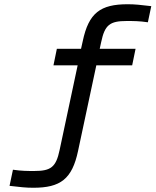

<svg xmlns="http://www.w3.org/2000/svg" viewBox="-20 -730 733 905"><path d="M577 -631C608 -631 637 -631 677 -625L693 -701C642 -707 616 -710 582 -710C453 -710 398 -669 370 -536L362 -500H248L232 -422H346L261 -23C244 58 220 76 141 76C110 76 82 76 41 70L25 146C76 152 102 155 137 155C265 155 320 114 348 -19L434 -422H603L619 -500H450L457 -532C474 -613 498 -631 577 -631Z"/></svg>

Font: LT Wave Mono
Style: Italic
Weight: 400
Designer: Daniel Lyons
Version: Version 2.5 (Glyphs App)